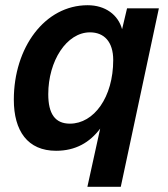

<svg xmlns="http://www.w3.org/2000/svg" viewBox="-20 -566 643 736"><path d="M195 12C270 12 324 -20 364 -73L315 150H443L589 -534H467L448 -454C433 -509 384 -546 316 -546C151 -546 33 -383 33 -184C33 -64 86 12 195 12ZM248 -92C191 -92 165 -130 165 -205C165 -332 235 -442 325 -442C379 -442 414 -406 414 -336C414 -193 340 -92 248 -92Z"/></svg>

Font: Geist SemiBold
Style: Italic
Weight: 600
Italic angle: -12°
Designer: Basement.studio, Andrés Briganti, Mateo Zaragoza
Foundry: Basement.studio, Vercel, Andrés Briganti, Guido Ferreyra, Mateo Zaragoza
Version: Version 1.500